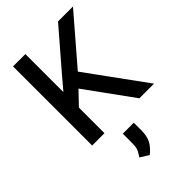

<svg xmlns="http://www.w3.org/2000/svg" viewBox="-294 -815 1220 1220"><g transform="rotate(-45 316.5 -204.5)"><path d="M187.5 0H76.7V-710.9H187.5ZM324.2 -373 158.7 -199.7 139.6 -312.5 260.3 -455.1 481 -710.9H615.2ZM254.4 -340.3 326.7 -420.9 632.8 0H501ZM366.2 153.8Q366.2 201.2 350.3 234.4Q334.5 267.6 293 301.8L234.9 265.6Q245.6 249.5 252.2 238.3Q258.8 227.1 262 216.8Q265.1 206.5 266.4 192.6Q267.6 178.7 267.6 156.7V84.5H366.2Z"/></g></svg>

Font: Heebo Medium
Style: Regular
Weight: 500
Designer: Oded Ezer
Foundry: Ezer Type House
Version: Version 3.100